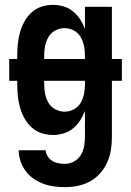

<svg xmlns="http://www.w3.org/2000/svg" viewBox="-20 -548 540 791"><path d="M248 223Q225 223 202.5 220Q180 217 158.5 209Q137 201 118 188Q99 175 85.5 156.5Q72 138 64.5 115.5Q57 93 57 71H168Q169 84 176.5 96Q184 108 195.5 115Q207 122 220.5 124.5Q234 127 248 127Q268 127 285.5 117Q303 107 313 90.5Q323 74 326.5 54.5Q330 35 330 15V-91Q322 -70 310 -51.5Q298 -33 281 -19Q264 -5 242 1.5Q220 8 198 8Q174 8 151 0.5Q128 -7 110 -23.5Q92 -40 80.5 -61Q69 -82 62.5 -105Q56 -128 53.5 -152Q51 -176 51 -200V-215H18V-305H51V-320Q51 -344 53.5 -368Q56 -392 62.5 -415Q69 -438 80.5 -459Q92 -480 110 -496.5Q128 -513 151 -520.5Q174 -528 198 -528Q220 -528 242 -521.5Q264 -515 281 -501Q298 -487 310 -468.5Q322 -450 330 -429V-520H441V-305H482V-215H441V15Q441 42 437 68.5Q433 95 422 120Q411 145 393 165.5Q375 186 351.5 199Q328 212 301.5 217.5Q275 223 248 223ZM162 -305H330V-320Q330 -340 326 -359.5Q322 -379 312 -396Q302 -413 284 -422.5Q266 -432 246 -432Q226 -432 208 -422.5Q190 -413 180 -396Q170 -379 166 -359.5Q162 -340 162 -320ZM246 -88Q266 -88 284 -97.5Q302 -107 312 -124Q322 -141 326 -160.5Q330 -180 330 -200V-215H162V-200Q162 -180 166 -160.5Q170 -141 180 -124Q190 -107 208 -97.5Q226 -88 246 -88Z"/></svg>

Font: Iosevka Fixed
Style: Bold
Weight: 700
Monospace: yes
Designer: Belleve Invis
Foundry: Belleve Invis
Version: Version 32.3.0